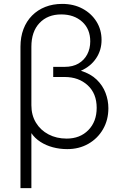

<svg xmlns="http://www.w3.org/2000/svg" viewBox="-20 -755 616 985"><path d="M85 210V-515Q85 -565.5 100.5 -606Q116 -646.5 144.5 -675.2Q173 -704 212.2 -719.5Q251.5 -735 299 -735Q358 -735 403.5 -710.5Q449 -686 475 -644.2Q501 -602.5 501 -550Q501 -497.5 473.2 -456Q445.5 -414.5 395 -392Q445 -376.5 476 -346.5Q507 -316.5 521.5 -278.2Q536 -240 536 -200Q536 -139.5 508.5 -92Q481 -44.5 433.2 -17.2Q385.5 10 325 10Q286.5 10 251 0.5Q215.5 -9 187 -27.5Q158.5 -46 141 -72V210ZM322 -44Q390.5 -44 433.2 -87.5Q476 -131 476 -202Q476 -275 429.8 -317.5Q383.5 -360 312 -360H253V-412H312Q353.5 -412 382.8 -429.2Q412 -446.5 427.5 -476Q443 -505.5 443 -543Q443 -606 401.5 -643.5Q360 -681 294 -681Q224.5 -681 182.8 -637Q141 -593 141 -515V-215Q141 -164 164.5 -125.5Q188 -87 229 -65.5Q270 -44 322 -44Z"/></svg>

Font: Geologica-Sharp
Style: Regular
Weight: 100
Designer: Sindre Bremnes, Frode Helland
Foundry: Monokrom Skriftforlag AS
Version: Version 1.010;gftools[0.9.28]